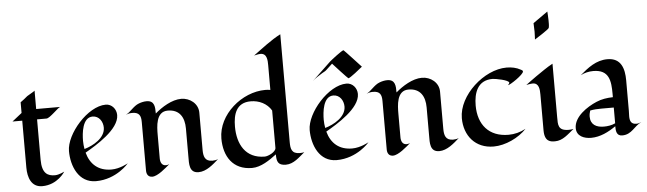

<svg xmlns="http://www.w3.org/2000/svg" viewBox="-51 -1031 4175 1238"><g transform="rotate(-5 2037.0 -411.5)"><path d="M182 -490V-609C179 -604 140 -584 132 -578C118 -565 102 -554 86 -542V-473C65 -457 44 -440 23 -423H86V-119C86 -56 107 9 178 9C278 9 327 -72 327 -72C327 -72 292 -54 266 -54C220 -54 182 -71 182 -162V-423H243C266 -423 324 -489 338 -490Z M740 -90C740 -90 687 -59 632 -59C549 -59 496 -104 475 -182C546 -223 699 -313 699 -406C699 -444 671 -479 631 -479C514 -479 369 -312 369 -201C369 -104 414 7 526 7C660 7 740 -90 740 -90ZM606 -333C606 -265 526 -222 470 -206C467 -223 465 -241 465 -259C465 -309 474 -410 540 -410C582 -410 606 -371 606 -333Z M1322 -66C1310 -61 1298 -59 1285 -59C1236 -59 1228 -93 1228 -134V-375C1228 -434 1175 -474 1119 -474C1058 -474 992 -432 948 -394C948 -435 948 -478 895 -478C878 -478 861 -474 845 -468C809 -455 783 -414 755 -403C768 -408 782 -411 797 -411C842 -411 853 -388 853 -347C853 -242 853 -138 853 -33C853 -9 864 10 890 10C926 10 979 -38 1006 -61C999 -58 991 -56 984 -56C957 -56 948 -80 948 -103V-254C948 -310 949 -406 1026 -406C1103 -406 1133 -352 1133 -281V-99C1133 -53 1128 7 1190 7C1241 7 1286 -34 1322 -66Z M1880 -62C1871 -60 1861 -59 1851 -59C1798 -59 1792 -91 1792 -135V-833C1731 -802 1668 -752 1612 -711C1626 -714 1640 -718 1654 -718C1696 -718 1697 -672 1697 -641V-481C1686 -483 1675 -484 1664 -484C1513 -484 1355 -352 1355 -196C1355 -81 1412 10 1536 10C1594 10 1651 -30 1696 -64C1696 -19 1703 8 1755 8C1806 8 1843 -32 1880 -62ZM1697 -106C1697 -80 1646 -56 1624 -56C1499 -56 1449 -152 1449 -265C1449 -344 1470 -419 1564 -419C1618 -419 1669 -395 1697 -348Z M2298 -90C2298 -90 2245 -59 2190 -59C2107 -59 2054 -104 2033 -182C2104 -223 2257 -313 2257 -406C2257 -444 2229 -479 2189 -479C2072 -479 1927 -312 1927 -201C1927 -104 1972 7 2084 7C2218 7 2298 -90 2298 -90ZM2164 -333C2164 -265 2084 -222 2028 -206C2025 -223 2023 -241 2023 -259C2023 -309 2032 -410 2098 -410C2140 -410 2164 -371 2164 -333ZM2298 -579C2289 -589 2191 -695 2189 -695C2179 -695 2108 -640 2097 -630L1975 -514C1994 -532 2018 -546 2040 -560C2048 -565 2060 -570 2067 -577L2108 -615C2116 -606 2202 -512 2205 -512C2216 -512 2285 -568 2298 -579Z M2880 -66C2868 -61 2856 -59 2843 -59C2794 -59 2786 -93 2786 -134V-375C2786 -434 2733 -474 2677 -474C2616 -474 2550 -432 2506 -394C2506 -435 2506 -478 2453 -478C2436 -478 2419 -474 2403 -468C2367 -455 2341 -414 2313 -403C2326 -408 2340 -411 2355 -411C2400 -411 2411 -388 2411 -347C2411 -242 2411 -138 2411 -33C2411 -9 2422 10 2448 10C2484 10 2537 -38 2564 -61C2557 -58 2549 -56 2542 -56C2515 -56 2506 -80 2506 -103V-254C2506 -310 2507 -406 2584 -406C2661 -406 2691 -352 2691 -281V-99C2691 -53 2686 7 2748 7C2799 7 2844 -34 2880 -66Z M3330 -458C3330 -464 3323 -468 3318 -470C3290 -486 3258 -492 3226 -492C3081 -492 2911 -340 2911 -192C2911 -78 2982 8 3100 8C3176 8 3263 -33 3314 -88C3280 -69 3241 -59 3202 -59C3075 -59 3007 -142 3007 -265C3007 -347 3033 -427 3130 -427C3147 -427 3236 -411 3236 -393C3236 -389 3229 -381 3226 -378C3239 -377 3330 -438 3330 -458Z M3523 -773C3523 -792 3520 -829 3520 -829L3425 -762C3425 -762 3427 -725 3427 -707C3427 -690 3425 -656 3425 -656C3425 -656 3518 -714 3520 -723C3524 -737 3523 -758 3523 -773ZM3622 -60C3611 -58 3601 -57 3591 -57C3521 -57 3524 -96 3524 -146V-491C3486 -471 3450 -444 3414 -420C3406 -415 3344 -369 3344 -369C3344 -369 3372 -375 3386 -375C3427 -375 3429 -331 3429 -300V-68C3429 7 3469 9 3497 9C3548 9 3583 -29 3622 -60Z M4062 -66C4052 -62 4041 -58 4030 -58C3995 -58 3987 -80 3987 -110C3987 -122 3988 -133 3988 -145V-343C3988 -418 3968 -489 3879 -489C3806 -489 3752 -446 3699 -401C3724 -414 3752 -421 3781 -421C3885 -421 3893 -347 3893 -263V-242C3856 -241 3819 -236 3785 -221C3724 -195 3637 -138 3637 -64C3637 -11 3686 7 3731 7C3790 7 3845 -21 3892 -54C3892 -25 3894 9 3932 9C3995 9 4014 -45 4062 -66ZM3893 -73C3870 -62 3844 -58 3819 -58C3771 -58 3733 -77 3733 -130C3733 -144 3736 -157 3740 -169C3764 -174 3789 -175 3814 -175C3832 -175 3893 -175 3893 -175Z"/></g></svg>

Font: Fondamento
Style: Regular
Weight: 400
Designer: Astigmatic (AOETI)
Foundry: Astigmatic (AOETI)
Version: Version 1.001